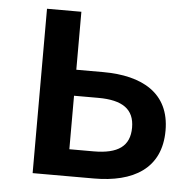

<svg xmlns="http://www.w3.org/2000/svg" viewBox="-45 -595 650 640"><g transform="rotate(5 280.5 -275.0)"><path d="M87 0H292C423 0 516 -52 516 -180C516 -305 423 -356 292 -356H202V-550H87ZM202 -90V-269H283C365 -269 404 -241 404 -180C404 -118 365 -90 283 -90Z"/></g></svg>

Font: Source Han Sans JP Medium
Style: Regular
Weight: 500
Designer: Ryoko NISHIZUKA 西塚涼子 (kana, bopomofo & ideographs); Paul D. Hunt (Latin, Greek & Cyrillic); Sandoll Communications 산돌커뮤니
Foundry: Adobe
Version: Version 2.002;hotconv 1.0.116;makeotfexe 2.5.65601